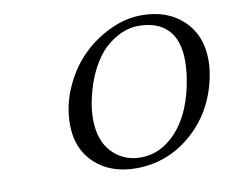

<svg xmlns="http://www.w3.org/2000/svg" viewBox="-75 -752 1025 856"><g transform="rotate(-10 438.0 -324.0)"><path d="M594.2 -613.8Q556.2 -613.8 518.6 -597.9Q481 -582 444.8 -549.6Q408.7 -517.1 378.9 -460Q349.1 -402.8 333 -327.1Q323.2 -281.2 323.2 -240.2Q323.2 -142.1 374.8 -88.1Q426.3 -34.2 504.9 -34.2Q592.8 -34.2 662.4 -106.7Q731.9 -179.2 759.8 -310.1Q772.9 -373 772.9 -422.9Q772.9 -518.6 726.6 -566.2Q680.2 -613.8 594.2 -613.8ZM867.2 -329.1Q835.4 -178.7 726.8 -84.5Q618.2 9.8 475.1 9.8Q361.3 9.8 289.6 -56.2Q217.8 -122.1 217.8 -233.9Q217.8 -317.9 252.7 -397.2Q287.6 -476.6 343.5 -533.2Q399.4 -589.8 471.7 -624Q543.9 -658.2 616.2 -658.2Q732.4 -658.2 804.2 -590.6Q876 -522.9 876 -409.2Q876 -371.1 867.2 -329.1Z"/></g></svg>

Font: Linear Smooth
Style: Italic
Weight: 400
Designer: Philipp H. Poll, Flanker
Foundry: Philipp H. Poll, reworked by Flanker
Version: Version 1.061 | FøM Fix